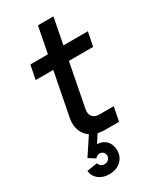

<svg xmlns="http://www.w3.org/2000/svg" viewBox="-218 -733 853 1021"><g transform="rotate(-30 208.0 -222.0)"><path d="M231 0H319L336 -86H246C211 -86 191 -111 198 -146L250 -414H399L416 -500H266L297 -660H202L171 -500H63L46 -414H154L102 -147C92 -92 110 -48 147 -23L77 83L117 108C125 99 135 94 145 94C162 94 175 107 175 124C175 142 160 157 140 157C124 157 111 147 107 132L43 142C46 186 84 216 136 216C194 216 235 179 235 126C235 79 204 45 161 45H158L190 -5C202 -2 216 0 231 0Z"/></g></svg>

Font: Uncut Sans Medium Italic
Style: Regular
Weight: 500
Italic angle: -11°
Designer: Kasper Nordkvist
Foundry: UNCUT.wtf
Version: Version 1.304;Glyphs 3.2 (3246)